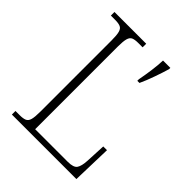

<svg xmlns="http://www.w3.org/2000/svg" viewBox="-201 -830 945 945"><g transform="rotate(45 271.5 -357.0)"><path d="M43 0V-25H73Q96 -25 109 -30.5Q122 -36 127 -54Q132 -72 132 -109V-605Q132 -642 127 -660Q122 -678 109 -683.5Q96 -689 72 -689H43V-714H264V-689H234Q210 -689 197.5 -683.5Q185 -678 180 -660Q175 -642 175 -606V-30H402Q442 -30 453.5 -47Q465 -64 467 -104L472 -207H498L492 0ZM362 -565Q369 -601 374.5 -641Q380 -681 381 -714H432V-705Q423 -674 407.5 -630Q392 -586 377 -554H362Z"/></g></svg>

Font: Noto Serif Armenian SemiCondensed ExtraLight
Style: Regular
Weight: 200
Width: 4
Designer: Monotype Design Team
Foundry: Monotype Imaging Inc.
Version: Version 2.008; ttfautohint (v1.8.4.7-5d5b)